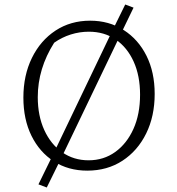

<svg xmlns="http://www.w3.org/2000/svg" viewBox="-20 -751 789 854"><path d="M253 -49 188 83 151 69 218 -68ZM368 8Q284 8 220 -33Q156 -74 120 -147Q84 -220 84 -317Q84 -416 122 -493.5Q160 -571 227 -615Q294 -659 381 -659Q465 -659 530 -617.5Q595 -576 631.5 -503Q668 -430 668 -333Q668 -234 630 -157Q592 -80 524.5 -36Q457 8 368 8ZM374 -38Q441 -38 492.5 -75Q544 -112 573.5 -177.5Q603 -243 603 -330Q603 -414 574.5 -477Q546 -540 495 -575Q444 -610 375 -610Q334 -610 294.5 -597.5Q255 -585 221 -561Q148 -446 148 -319Q148 -236 177 -172.5Q206 -109 257 -73.5Q308 -38 374 -38ZM479 -613 537 -731 574 -717 515 -595ZM218 -68 479 -613 515 -595 253 -49Z"/></svg>

Font: Piazzolla Thin ExtraLight
Style: Regular
Weight: 250
Version: Version 2.005